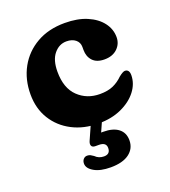

<svg xmlns="http://www.w3.org/2000/svg" viewBox="-133 -589 807 914"><g transform="rotate(-20 271.0 -131.5)"><path d="M509 -344Q509 -310 484.8 -286.8Q460.5 -263.5 419.5 -263.5Q380 -263.5 360 -285Q340 -306.5 340 -340V-355.5Q340 -378.5 322.8 -392.5Q305.5 -406.5 277 -406.5Q240 -406.5 214 -375.2Q188 -344 188 -285Q188 -201.5 232.5 -158.8Q277 -116 342.5 -116Q382.5 -116 409.8 -128Q437 -140 459 -162Q481.5 -180 491.5 -179.5Q513 -178.5 513 -149.5Q512.5 -106.5 484 -69.5Q455.5 -32.5 405.2 -9.5Q355 13.5 289 13.5Q214 13.5 155.8 -16.8Q97.5 -47 64 -101.2Q30.5 -155.5 30.5 -227Q30.5 -303 63.5 -362.8Q96.5 -422.5 156.8 -457Q217 -491.5 299 -491.5Q364 -491.5 411 -471.5Q458 -451.5 483.5 -418Q509 -384.5 509 -344ZM257.5 -9.5H314.5L284.5 58Q290 58 295.5 58Q344.5 58 371.5 79Q398.5 100 398.5 138.5Q398.5 180 365.5 204.8Q332.5 229.5 271.5 229.5Q219 229.5 188 211.5Q157 193.5 157 169.5Q157 155.5 164.8 147Q172.5 138.5 184 138.5Q193.5 138.5 200.8 142.5Q208 146.5 215 151.5Q232.5 169.5 259 169.5Q291 169.5 291 138Q291 109.5 254 109.5H237Q221.5 109.5 217.2 99.8Q213 90 220 75Z"/></g></svg>

Font: Fraunces 9pt S100
Style: Bold
Weight: 700
Version: Version 1.000; ttfautohint (v1.8.3)